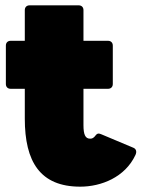

<svg xmlns="http://www.w3.org/2000/svg" viewBox="-20 -690 531 720"><path d="M281 10C359 10 449 -25 488 -109C494 -122 490 -132 480 -136L361 -186C350 -191 345 -190 340 -184C331 -172 326 -170 318 -170C300 -170 293 -185 293 -221V-357H385C396 -357 403 -364 403 -375V-519C403 -530 396 -537 385 -537H293V-652C293 -663 286 -670 275 -670H91C80 -670 73 -663 73 -652V-537H20C9 -537 2 -530 2 -519V-375C2 -364 9 -357 20 -357H73V-245C73 -84 130 10 281 10Z"/></svg>

Font: LINE Seed Sans TH Heavy
Style: Regular
Weight: 900
Designer: Dalton Maag Ltd | Thai characters by Cadson Demak Co.,Ltd.
Foundry: Dalton Maag Ltd
Version: Version 1.003